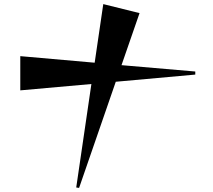

<svg xmlns="http://www.w3.org/2000/svg" viewBox="-20 -837 1040 937"><path d="M545 -438 366 80 352 78 426 -427 79 -396V-563L442 -531L484 -817L661 -773L573 -519L933 -488V-473Z"/></svg>

Font: Reggae One
Style: Regular
Weight: 400
Designer: Fontworks Inc.
Foundry: Fontworks Inc.
Version: Version 1.100